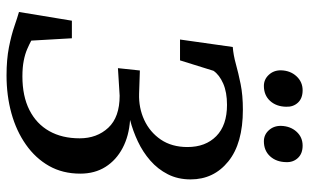

<svg xmlns="http://www.w3.org/2000/svg" viewBox="-208 -776 992 617"><g transform="rotate(90 288.5 -467.0)"><path d="M222 8.5Q171 8.5 131.5 0.8Q92 -7 63.8 -16.8Q35.5 -26.5 18 -31.5L46 -201.5H102.5L110 -71Q122 -64.5 137.5 -57.8Q153 -51 174.5 -46.8Q196 -42.5 225 -42.5Q288.5 -42.5 333 -65Q377.5 -87.5 400.8 -128.8Q424 -170 424 -226.5Q424 -282 390 -318.5Q356 -355 287 -355L198.5 -349.5L206 -420L280.5 -417.5Q326 -416 365 -434Q404 -452 428 -487.2Q452 -522.5 452 -573Q452 -631 417 -665.5Q382 -700 316.5 -700Q276 -700 248 -687.8Q220 -675.5 207 -656.5L173.5 -549H106.5L130.5 -718.5Q156.5 -720.5 185.2 -728.5Q214 -736.5 249.8 -743.8Q285.5 -751 332 -751Q440.5 -751 498.2 -704.2Q556 -657.5 556 -583Q556 -542 539.5 -509.8Q523 -477.5 495.5 -453.5Q468 -429.5 434 -413.5Q400 -397.5 365 -388.5Q416.5 -385 455.2 -364.5Q494 -344 515.8 -309.5Q537.5 -275 537.5 -228.5Q537.5 -172 512.8 -128.2Q488 -84.5 444.2 -53.8Q400.5 -23 343.5 -7.2Q286.5 8.5 222 8.5ZM255.5 -818.5Q234.5 -818.5 219.8 -834.5Q205 -850.5 205.5 -874Q206.5 -904 224.8 -923.5Q243 -943 269.5 -943Q295.5 -943 309.5 -927.8Q323.5 -912.5 322.5 -890Q322 -858.5 303.8 -838.5Q285.5 -818.5 255.5 -818.5ZM433.5 -818.5Q412.5 -818.5 398 -834.5Q383.5 -850.5 384 -874Q385 -904 402.8 -923.5Q420.5 -943 447.5 -943Q473 -943 487.2 -927.8Q501.5 -912.5 500.5 -890Q500 -858.5 481.8 -838.5Q463.5 -818.5 433.5 -818.5Z"/></g></svg>

Font: Merriweather 20pt
Style: Italic
Weight: 400
Italic angle: -7.8°
Version: Version 2.101